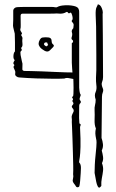

<svg xmlns="http://www.w3.org/2000/svg" viewBox="-20 -730 535 885"><path d="M430 128Q426 120 423.5 107.5Q421 95 416 67Q416 52 417 29.5Q418 7 420.5 -15Q423 -37 424 -52Q425 -62 425 -73Q425 -84 423 -90Q420 -104 419.5 -114.5Q419 -125 422 -138Q415 -153 416 -178.5Q417 -204 416 -220Q415 -235 418 -246Q421 -257 421 -271Q414 -291 420.5 -305Q427 -319 424 -339Q422 -354 422.5 -372.5Q423 -391 424 -407Q424 -446 424 -476.5Q424 -507 423.5 -538Q423 -569 423 -607Q423 -614 422 -633Q421 -652 421 -659Q420 -687 425 -696.5Q430 -706 431 -710Q440 -709 446 -699Q450 -692 452.5 -682.5Q455 -673 453 -664Q454 -611 454 -565.5Q454 -520 454.5 -474.5Q455 -429 455 -375Q455 -362 450.5 -352Q446 -342 453 -325Q458 -315 454 -305Q450 -295 450 -284Q449 -232 449 -189.5Q449 -147 448 -94Q453 -80 454.5 -65.5Q456 -51 449 -36Q453 -22 455 -7Q457 8 450 22Q457 40 455 57Q453 74 449.5 91Q446 108 447 127Q443 132 439 134.5Q435 137 430 128ZM330 129Q326 122 320.5 115.5Q315 109 315 102Q315 98 317 90.5Q319 83 317 73Q318 60 317.5 33Q317 6 316 -27.5Q315 -61 314 -92Q313 -123 312 -144.5Q311 -166 311 -168Q312 -180 310.5 -188Q309 -196 317 -211Q324 -222 314 -232Q308 -239 314 -245Q321 -252 317 -258Q311 -265 316 -270Q318 -274 314 -278Q310 -282 316 -286Q318 -287 318.5 -298.5Q319 -310 319 -325Q319 -340 318.5 -352Q318 -364 318 -366Q308 -368 296.5 -370Q285 -372 277 -368Q263 -367 227.5 -367Q192 -367 149 -368.5Q106 -370 69 -373Q62 -373 55.5 -378Q49 -383 50 -389Q52 -399 48.5 -405.5Q45 -412 43 -418Q41 -424 47 -430Q40 -436 42 -441.5Q44 -447 48 -453Q41 -458 42 -473Q43 -488 49 -493Q49 -514 49 -535Q49 -556 48 -575Q47 -580 43.5 -593.5Q40 -607 40 -612Q41 -632 41 -639Q41 -646 41 -653Q41 -660 41 -680Q41 -687 46.5 -692Q52 -697 59 -697Q62 -697 68 -697.5Q74 -698 89 -698Q104 -698 135 -698Q166 -698 220 -698Q227 -698 234 -696.5Q241 -695 245 -698Q255 -704 277.5 -705.5Q300 -707 320.5 -702.5Q341 -698 343 -686Q343 -685 343.5 -685Q344 -685 344 -684Q345 -681 345 -668.5Q345 -656 345 -621Q345 -586 345 -515.5Q345 -445 345 -326Q345 -322 346.5 -310Q348 -298 352 -293Q353 -293 349 -282.5Q345 -272 349 -268Q356 -260 350 -254Q345 -250 345 -241Q344 -202 344.5 -186.5Q345 -171 345.5 -168Q346 -165 346 -161Q354 -157 351.5 -152.5Q349 -148 349 -142Q352 -85 351 -53Q350 -21 348 -6.5Q346 8 345 12.5Q344 17 345 19Q350 24 351.5 30.5Q353 37 353 44Q353 51 352 68Q351 85 349.5 102.5Q348 120 346 127Q345 132 339 133Q333 134 330 129ZM314 -396Q313 -404 312.5 -415Q312 -426 311 -441Q311 -485 311 -504.5Q311 -524 311 -528.5Q311 -533 312 -532Q313 -531 314 -533Q320 -541 314 -545.5Q308 -550 310 -557Q315 -571 311.5 -580.5Q308 -590 318 -600Q319 -608 319.5 -614.5Q320 -621 313 -628Q308 -633 313 -638Q316 -642 314.5 -651Q313 -660 310 -667Q307 -674 303 -671Q297 -666 293.5 -671.5Q290 -677 285 -674Q278 -670 271.5 -668.5Q265 -667 258 -667Q252 -667 241 -668Q237 -667 194.5 -667Q152 -667 84 -667Q75 -667 75 -657Q75 -628 75.5 -615Q76 -602 74 -597Q72 -592 75 -587.5Q78 -583 80.5 -578.5Q83 -574 77 -569Q79 -565 82 -560Q85 -555 83 -549Q82 -542 83.5 -528.5Q85 -515 77 -509Q82 -500 80 -498Q78 -496 75.5 -493Q73 -490 75 -476Q79 -455 81 -447Q83 -439 83.5 -437Q84 -435 83.5 -430.5Q83 -426 83 -411Q83 -405 91 -403Q100 -403 122.5 -402.5Q145 -402 173.5 -401Q202 -400 231 -398.5Q260 -397 282.5 -396.5Q305 -396 314 -396ZM210 -498Q200 -488 185.5 -496Q171 -504 164 -513Q158 -521 158 -529Q158 -537 163.5 -546.5Q169 -556 176 -557Q187 -559 202.5 -557.5Q218 -556 218 -541Q218 -530 225 -525Q232 -520 224 -512ZM197 -518 201 -522Q203 -524 201 -525Q199 -526 199 -530Q199 -534 195 -534.5Q191 -535 188 -534Q183 -532 183 -526Q183 -523 185 -522Q187 -520 190.5 -517.5Q194 -515 197 -518Z"/></svg>

Font: Sankofa Display
Style: Regular
Weight: 400
Designer: Batsirai Madzonga
Foundry: Batsirai Madzonga
Version: Version 1.000; ttfautohint (v1.8.4.7-5d5b)